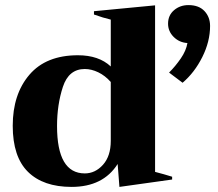

<svg xmlns="http://www.w3.org/2000/svg" viewBox="-20 -724 856 754"><path d="M644 -439Q669 -464 690 -494.5Q711 -525 716 -555Q684 -557 662 -579Q640 -601 640 -631Q640 -664 663.5 -684Q687 -704 720 -704Q761 -704 783 -680.5Q805 -657 805 -622Q805 -561 774.5 -500Q744 -439 697 -399ZM30 -230Q30 -354 95.5 -430.5Q161 -507 286 -507Q368 -507 415 -463V-647Q385 -654 349 -667V-680L589 -703V-49Q624 -40 656 -30V-19L449 10L442 -80Q385 10 261 10Q150 10 90 -49Q30 -108 30 -230ZM415 -171V-402Q393 -427 366 -440Q339 -453 313 -453Q250 -453 227 -383Q204 -313 204 -229Q204 -43 313 -43Q354 -43 384.5 -77Q415 -111 415 -171Z"/></svg>

Font: Trirong ExtraBold
Style: Regular
Weight: 800
Designer: Katatrad Team
Foundry: CadsonDemak
Version: Version 1.001